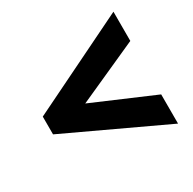

<svg xmlns="http://www.w3.org/2000/svg" viewBox="-118 -814 744 740"><g transform="rotate(-30 254.5 -444.0)"><path d="M473 -195V-325L202 -441L473 -563V-693L35 -479V-400Z"/></g></svg>

Font: Noto Sans Kannada UI Condensed ExtraBold
Style: Regular
Weight: 800
Width: 3
Designer: Jelle Bosma - Monotype Design Team
Foundry: Monotype Imaging Inc.
Version: Version 2.005